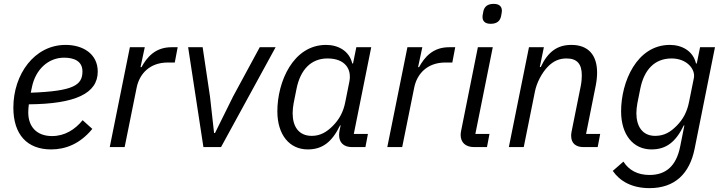

<svg xmlns="http://www.w3.org/2000/svg" viewBox="-20 -760 3750 992"><path d="M244 12C318 12 393 -16 457 -94L407 -139C367 -90 314 -57 249 -57C169 -57 126 -106 126 -179C126 -190 127 -207 129 -221C369 -223 485 -277 485 -390C485 -483 407 -528 319 -528C157 -528 49 -375 49 -204C49 -64 121 12 244 12ZM311 -462C360 -462 406 -446 406 -391C406 -320 360 -289 139 -281L145 -310C164 -402 230 -462 311 -462Z M624 0 686 -307C700 -377 752 -437 847 -437H883L898 -516H866C782 -516 739 -464 711 -413H706L728 -516H651L547 0Z M1122 0 1404 -516H1322L1184 -261L1091 -73H1086L1065 -261L1027 -516H952L1031 0Z M1868 0 1881 -68H1808L1898 -516H1821L1804 -432H1800C1785 -497 1727 -528 1665 -528C1494 -528 1413 -337 1413 -185C1413 -63 1476 12 1570 12C1646 12 1695 -26 1737 -112H1740L1735 -89C1733 -79 1732 -70 1732 -62C1732 -25 1754 0 1799 0ZM1591 -58C1522 -58 1492 -108 1492 -175C1492 -192 1494 -209 1497 -226L1512 -301C1532 -401 1588 -458 1672 -458C1764 -458 1798 -402 1785 -338L1764 -233C1754 -181 1732 -142 1699 -109C1669 -79 1636 -58 1591 -58Z M2058 0 2120 -307C2134 -377 2186 -437 2281 -437H2317L2332 -516H2300C2216 -516 2173 -464 2145 -413H2140L2162 -516H2085L1981 0Z M2515 -637C2548 -637 2564 -652 2569 -677C2573 -696 2573 -701 2573 -705C2573 -724 2562 -740 2531 -740C2498 -740 2482 -725 2477 -700C2473 -681 2473 -676 2473 -672C2473 -653 2484 -637 2515 -637ZM2496 0 2509 -68H2436L2526 -516H2449L2363 -87C2361 -77 2360 -70 2360 -63C2360 -26 2383 0 2430 0Z M2686 0 2744 -288C2752 -329 2778 -383 2812 -417C2840 -445 2870 -458 2907 -458C2962 -458 2986 -429 2986 -371C2986 -359 2985 -338 2981 -318L2933 -79C2931 -69 2931 -64 2931 -58C2931 -18 2957 0 2995 0H3068L3081 -68H3008L3058 -318C3063 -343 3065 -366 3065 -385C3065 -474 3021 -528 2932 -528C2858 -528 2810 -491 2774 -414H2769L2790 -516H2713L2609 0Z M3346 12C3422 12 3471 -26 3513 -112H3516L3494 -2C3474 98 3420 144 3336 144C3274 144 3229 119 3201 75L3146 123C3182 175 3243 212 3336 212C3466 212 3543 138 3569 8L3674 -516H3597L3580 -432H3576C3561 -497 3503 -528 3441 -528C3270 -528 3189 -337 3189 -185C3189 -63 3252 12 3346 12ZM3365 -58C3298 -58 3268 -109 3268 -175C3268 -191 3270 -209 3273 -226L3288 -301C3308 -401 3363 -458 3450 -458C3529 -458 3574 -402 3565 -357L3540 -233C3530 -183 3510 -144 3475 -109C3445 -79 3413 -58 3365 -58Z"/></svg>

Font: LVC Sans
Style: Italic
Weight: 400
Italic angle: -11.31°
Designer: Mike Abbink, Paul van der Laan, Pieter van Rosmalen
Foundry: Bold Monday
Version: Version 3.0